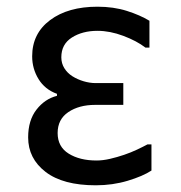

<svg xmlns="http://www.w3.org/2000/svg" viewBox="-20 -556 540 573"><path d="M64 -146Q64 -197 89 -229Q114 -261 150 -270V-276Q114 -289 95 -320Q76 -351 76 -388Q76 -456 129.5 -496Q183 -536 271 -536Q319 -536 358.5 -523.5Q398 -511 426 -494V-414H414Q388 -434 348 -449Q308 -464 271 -464Q226 -464 194.5 -444Q163 -424 163 -385Q163 -367 172 -352.5Q181 -338 196 -328.5Q211 -319 229.5 -313.5Q248 -308 266 -308H348V-243H264Q216 -243 184 -221.5Q152 -200 152 -159Q152 -118 185 -97.5Q218 -77 268 -77Q287 -77 308.5 -82Q330 -87 350.5 -94Q371 -101 389 -109.5Q407 -118 420 -125H432V-47Q406 -30 361 -16.5Q316 -3 266 -3Q168 -3 116 -43Q64 -83 64 -146Z"/></svg>

Font: D2Coding
Style: Regular
Weight: 400
Monospace: yes
Designer: Yong-Rak Park; Jeong-Hwan Yoon; Sang-Min Lee;
Foundry: NHN Corporation
Version: Version 1.3.2; Build 20180524